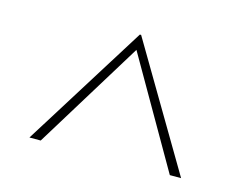

<svg xmlns="http://www.w3.org/2000/svg" viewBox="-64 -909 731 576"><g transform="rotate(15 301.5 -621.0)"><path d="M502 -429 308 -766 101 -429H66L306 -813H310L537 -429Z"/></g></svg>

Font: BioRhyme Expanded ExtraLight
Style: Regular
Weight: 275
Width: 7
Designer: Aoife Mooney
Foundry: Aoife Mooney Type
Version: Version 1.001